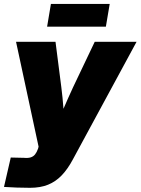

<svg xmlns="http://www.w3.org/2000/svg" viewBox="-37 -731 701 957"><path d="M-17.1 200.7 16.6 54.2 82.5 55.7Q103.5 57.6 116.7 53.2Q129.9 48.8 138.2 38.1Q146.5 27.3 152.8 9.8L155.3 0L43 -522.5H239.7L268.6 -296.9Q275.4 -243.7 279.3 -189.9Q283.2 -136.2 287.1 -80.1H234.9Q256.8 -136.2 280 -190.2Q303.2 -244.1 327.6 -296.9L435.1 -522.5H643.6L327.1 62Q301.3 110.8 271 142.6Q240.7 174.3 202.4 189.7Q164.1 205.1 112.3 205.1Q80.1 205.1 46.4 203.9Q12.7 202.6 -17.1 200.7ZM509.8 -711.4 490.7 -598.1H197.8L216.8 -711.4Z"/></svg>

Font: Inter 28pt Black
Style: Italic
Weight: 900
Italic angle: -9.3988°
Designer: Rasmus Andersson
Foundry: rsms
Version: Version 4.001;git-66647c0bb